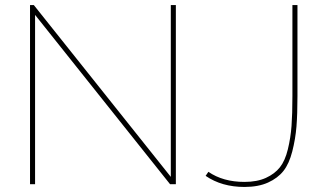

<svg xmlns="http://www.w3.org/2000/svg" viewBox="-20 -730 1289 761"><path d="M654 0 119 -671V0H99V-710H114L657 -29V-710H677V0ZM795 -33 806 -49Q864 -9 949 -9Q999 -9 1034 -25Q1069 -41 1089.5 -67Q1110 -93 1121 -138.5Q1132 -184 1135.5 -231Q1139 -278 1139 -349V-710H1159V-349Q1159 -277 1155 -228Q1151 -179 1138.5 -130Q1126 -81 1103.5 -52.5Q1081 -24 1042.5 -6.5Q1004 11 949 11Q859 11 795 -33Z"/></svg>

Font: Raleway
Style: Thin
Weight: 100
Designer: Matt McInerney, Pablo Impallari, Rodrigo Fuenzalida
Foundry: Matt McInerney, Pablo Impallari, Rodrigo Fuenzalida
Version: Version 3.000